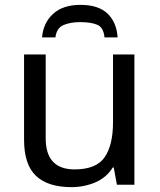

<svg xmlns="http://www.w3.org/2000/svg" viewBox="-20 -760 658 790"><path d="M533 -536V0H461L448 -71H444Q418 -29 372 -9.5Q326 10 274 10Q177 10 128 -36.5Q79 -83 79 -185V-536H168V-191Q168 -63 287 -63Q376 -63 410.5 -113Q445 -163 445 -257V-536ZM311 -740Q385 -740 422.5 -704Q460 -668 464 -606H410Q406 -647 380.5 -658Q355 -669 309 -669Q270 -669 241.5 -657Q213 -645 208 -606H153Q158 -666 198.5 -703Q239 -740 311 -740Z"/></svg>

Font: TSCustom
Style: Regular
Weight: 400
Designer: Monotype Design Team
Foundry: Monotype Imaging Inc.
Version: Version 2.004; ttfautohint (v1.8.3) -l 8 -r 50 -G 200 -x 14 